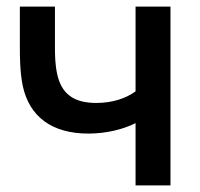

<svg xmlns="http://www.w3.org/2000/svg" viewBox="-20 -560 605 580"><path d="M389.5 -188V0H495V-540H389.5V-284C361.5 -263.5 320.5 -249 271 -249C201.5 -249 165 -277.5 152.5 -337.5C146.5 -364.5 146 -395.5 146 -413V-540H40V-413C40 -395 40 -343 48.5 -301.5C68.5 -207.5 136.5 -156.5 247 -156.5C301.5 -156.5 352.5 -169.5 389.5 -188Z"/></svg>

Font: Eudonet SemiBold
Style: Regular
Weight: 600
Designer: Mikhail Sharanda
Foundry: Mikhail Sharanda
Version: Version 4.503;Glyphs 3.1.2 (3151)